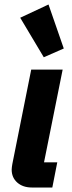

<svg xmlns="http://www.w3.org/2000/svg" viewBox="-20 -835 321 855"><path d="M213 0H122Q82 0 57 -22Q32 -44 32 -80Q32 -86 33 -92Q34 -98 35 -105L119 -525H259L176 -112H235ZM175 -580 70 -756 196 -815 264 -619Z"/></svg>

Font: IBM Plex Sans
Style: Bold Italic
Weight: 700
Italic angle: -11.31°
Designer: Mike Abbink, Paul van der Laan, Pieter van Rosmalen
Foundry: Bold Monday
Version: Version 3.201